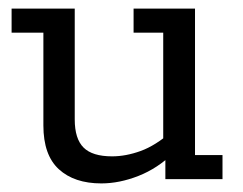

<svg xmlns="http://www.w3.org/2000/svg" viewBox="-20 -417 565 447"><path d="M216 10Q153 10 117 -23Q81 -56 81 -125V-341H7V-397H154V-139Q154 -94 174.5 -73.5Q195 -53 241 -53Q273 -53 307.5 -65.5Q342 -78 380 -111L360 -82V-341H291V-397H434V-56H498V0H365V-58L384 -61Q347 -25 302.5 -7.5Q258 10 216 10Z"/></svg>

Font: Rokkitt
Style: Regular
Weight: 400
Designer: Vernon Adams
Foundry: Vernon Adams
Version: Version 3.103